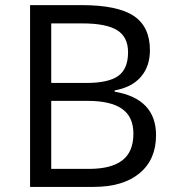

<svg xmlns="http://www.w3.org/2000/svg" viewBox="-20 -734 688 754"><path d="M98.1 -713.9H299.8Q441.9 -713.9 505.4 -671.4Q568.8 -628.9 568.8 -537.1Q568.8 -473.6 533.4 -432.4Q498 -391.1 430.2 -378.9V-374Q592.8 -346.2 592.8 -203.1Q592.8 -107.4 528.1 -53.7Q463.4 0 347.2 0H98.1ZM181.2 -408.2H317.9Q405.8 -408.2 444.3 -435.8Q482.9 -463.4 482.9 -528.8Q482.9 -588.9 439.9 -615.5Q397 -642.1 303.2 -642.1H181.2ZM181.2 -337.9V-70.8H330.1Q416.5 -70.8 460.2 -104.2Q503.9 -137.7 503.9 -209Q503.9 -275.4 459.2 -306.6Q414.6 -337.9 323.2 -337.9Z"/></svg>

Font: f01972551
Style: Regular
Weight: 400
Foundry: Ascender Corporation
Version: Version 1.10